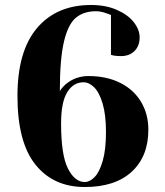

<svg xmlns="http://www.w3.org/2000/svg" viewBox="-20 -735 660 770"><path d="M50 -350Q50 -530 128.5 -622.5Q207 -715 345 -715Q404 -715 448.5 -695.5Q493 -676 516.5 -646Q540 -616 540 -585Q540 -551 519.5 -530.5Q499 -510 465 -510Q451 -510 437 -512L425 -515V-675L406 -682Q384 -690 365 -690Q316 -690 284.5 -664Q253 -638 236.5 -568Q220 -498 220 -370Q231 -387 247 -400Q285 -430 335 -430Q408 -430 462.5 -402.5Q517 -375 546 -326Q575 -277 575 -215Q575 -108 508.5 -46.5Q442 15 320 15Q194 15 122 -75Q50 -165 50 -350ZM405 -205Q405 -275 391.5 -320Q378 -365 357.5 -385Q337 -405 315 -405Q274 -405 249.5 -365Q225 -325 225 -240Q225 -113 252.5 -59Q280 -5 320 -5Q340 -5 359.5 -25Q379 -45 392 -90Q405 -135 405 -205Z"/></svg>

Font: Yeseva One
Style: Regular
Weight: 400
Designer: Jovanny Lemonad
Foundry: Jovanny Lemonad
Version: Version 2.000